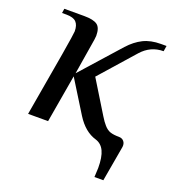

<svg xmlns="http://www.w3.org/2000/svg" viewBox="-117 -563 741 812"><g transform="rotate(20 253.5 -157.5)"><path d="M393 -400 256 -245 345 -100Q359 -77 370 -65Q383 -50 398 -45Q413 -40 437 -40Q452 -40 460 -30Q468 -20 466 -5L438 155H398Q400 125 400 114Q400 65 387.5 38.5Q375 12 349 4Q297 -11 260 -70L170 -215L133 0H43Q109 -376 109 -395Q109 -423 96 -436.5Q83 -450 52 -450H32L35 -470H125Q166 -470 183.5 -457.5Q201 -445 201 -409Q201 -399 194.5 -362Q188 -325 185 -304L173 -230L329 -405Q358 -437 391 -453.5Q424 -470 470 -470H495L491 -445Q433 -445 393 -400Z"/></g></svg>

Font: Philosopher
Style: Italic
Weight: 400
Italic angle: -10°
Designer: Jovanny Lemonad
Foundry: Jovanny Lemonad
Version: Version 2.000